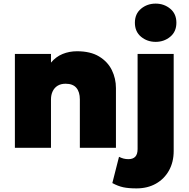

<svg xmlns="http://www.w3.org/2000/svg" viewBox="-20 -819 1045 1064"><path d="M62.5 0V-520H262.5V-472Q289.5 -504.5 326.8 -519.8Q364 -535 406.5 -535Q481.5 -535 529.2 -506Q577 -477 599.8 -430.5Q622.5 -384 622.5 -331V0H422.5V-268Q422.5 -309.5 403.2 -332.2Q384 -355 343.5 -355Q317.5 -355 299.5 -344Q281.5 -333 272 -313.2Q262.5 -293.5 262.5 -268V0ZM736.5 225Q692.5 225 663.2 218.8Q634 212.5 602.5 195.5L639.5 50Q652.5 56.5 665 59.8Q677.5 63 691.5 63Q717 63 729.8 49.2Q742.5 35.5 742.5 7V-520H942.5V18Q942.5 79 916.5 125.8Q890.5 172.5 844 198.8Q797.5 225 736.5 225ZM842.5 -587Q796 -587 761.8 -615.2Q727.5 -643.5 727.5 -693Q727.5 -742.5 761.8 -770.8Q796 -799 842.5 -799Q889 -799 923.2 -770.8Q957.5 -742.5 957.5 -693Q957.5 -643.5 923.2 -615.2Q889 -587 842.5 -587Z"/></svg>

Font: Geologica Cursive Black
Style: Regular
Weight: 900
Designer: Sindre Bremnes, Frode Helland
Foundry: Monokrom Skriftforlag AS
Version: Version 1.010;gftools[0.9.28]